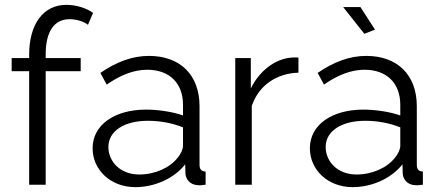

<svg xmlns="http://www.w3.org/2000/svg" viewBox="-20 -760 1807 790"><path d="M100 0H168V-467H312V-521H168V-537C168 -630 203 -681 266 -681C294 -681 324 -672 342 -658L363 -707C335 -727 294 -740 253 -740C159 -740 100 -662 100 -535V-521H28V-467H100Z M361 -150C361 -61 435 10 537 10C614 10 695 -24 742 -84L743 -46C744 -24 761 1 795 2C801 3 811 2 826 0V-54C809 -55 801 -63 801 -82V-323C801 -452 721 -530 593 -530C525 -530 460 -506 393 -460L419 -412C477 -452 531 -473 586 -473C678 -473 733 -417 733 -329V-285C690 -300 632 -309 581 -309C451 -309 361 -246 361 -150ZM710 -110C679 -70 618 -42 553 -42C473 -42 426 -97 426 -155C426 -221 491 -263 589 -263C638 -263 688 -254 733 -236V-160C733 -147 725 -127 710 -110Z M1208 -461V-523C1201 -524 1191 -524 1178 -523C1111 -517 1048 -469 1012 -396V-521H948V0H1016V-324C1044 -408 1117 -458 1208 -461Z M1392 -731 1479 -621 1523 -638 1463 -731ZM1255 -150C1255 -61 1329 10 1431 10C1508 10 1589 -24 1636 -84L1637 -46C1638 -24 1655 1 1689 2C1695 3 1705 2 1720 0V-54C1703 -55 1695 -63 1695 -82V-323C1695 -452 1615 -530 1487 -530C1419 -530 1354 -506 1287 -460L1313 -412C1371 -452 1425 -473 1480 -473C1572 -473 1627 -417 1627 -329V-285C1584 -300 1526 -309 1475 -309C1345 -309 1255 -246 1255 -150ZM1604 -110C1573 -70 1512 -42 1447 -42C1367 -42 1320 -97 1320 -155C1320 -221 1385 -263 1483 -263C1532 -263 1582 -254 1627 -236V-160C1627 -147 1619 -127 1604 -110Z"/></svg>

Font: FIGSv2-sans-serif
Style: Regular
Weight: 400
Designer: Matt McInerney, Pablo Impallari, Rodrigo Fuenzalida,Mirko Velimirovic
Foundry: Matt McInerney, Pablo Impallari, Rodrigo Fuenzalida
Version: Version 4.021;hotconv 1.0.109;makeotfexe 2.5.65596